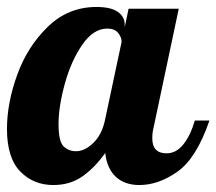

<svg xmlns="http://www.w3.org/2000/svg" viewBox="-33 -525 621 551"><path d="M25 -33C50.3 -7 82 6 120 6C152.7 6 180.8 -2.5 204.5 -19.5C228.2 -36.5 249.7 -58.7 269 -86C272.3 -56 282.5 -33.2 299.5 -17.5C316.5 -1.8 339 6 367 6C403.7 6 440.2 -6.8 476.5 -32.5C512.8 -58.2 543.3 -107 568 -179H526C518 -151 507.2 -128.3 493.5 -111C479.8 -93.7 463.7 -85 445 -85C417.7 -85 404 -99.3 404 -128C404 -139.3 405.3 -150 408 -160L480 -500H336L325 -447V-454C325 -469.3 318.3 -481.7 305 -491C291.7 -500.3 271.3 -505 244 -505C190 -505 143.5 -486.2 104.5 -448.5C65.5 -410.8 36.2 -364.8 16.5 -310.5C-3.2 -256.2 -13 -204.3 -13 -155C-13 -99.7 -0.3 -59 25 -33ZM234.5 -114.5C218.2 -98.8 201.7 -91 185 -91C171 -91 159.2 -95.7 149.5 -105C139.8 -114.3 135 -135.7 135 -169C135 -202.3 141 -240.8 153 -284.5C165 -328.2 181.7 -365.5 203 -396.5C224.3 -427.5 248.3 -443 275 -443C289 -443 299.3 -438.8 306 -430.5C312.7 -422.2 316 -413.7 316 -405L268 -179C262 -151.7 250.8 -130.2 234.5 -114.5Z"/></svg>

Font: DonutKreme
Style: Regular
Weight: 400
Designer: Impallari Type
Foundry: Impallari Type
Version: Version 2.100